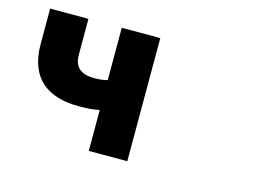

<svg xmlns="http://www.w3.org/2000/svg" viewBox="-81 -673 1162 857"><g transform="rotate(15 500.0 -244.5)"><path d="M385 -149V40H563V-529H385V-287C366 -282 349 -280 325 -280C258 -280 231 -309 231 -364V-529H54V-364C54 -203 152 -141 287 -141C334 -141 356 -143 385 -149Z"/></g></svg>

Font: コーポレート・ロゴ ver3 Bold
Style: Regular
Weight: 700
Designer: [KANA_main] LOGOTYPE.JP [Source Han Sans] Ryoko NISHIZUKA 西塚涼子 (kana, bopomofo & ideographs); Paul D. Hunt (Latin, Greek
Version: Version 12.001;FEAKit 1.0